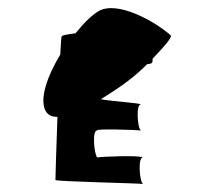

<svg xmlns="http://www.w3.org/2000/svg" viewBox="-20 -706 533 478"><path d="M94 -429C100 -419 110 -415 123 -415C120 -335 118 -261 118 -258C117 -254 323 -250 336 -248C327 -254 323 -316 336 -314C328 -320 228 -316 222 -314C214 -323 209 -383 222 -381C213 -386 318 -383 331 -381C322 -386 318 -448 331 -446C325 -450 264 -453 231 -459C293 -497 321 -521 346 -546C359 -548 360 -548 360 -560C382 -583 410 -613 405 -618C367 -652 272 -706 225 -678C208 -668 188 -648 168 -623C149 -621 135 -618 134 -616C132 -614 132 -597 130 -570C98 -517 77 -459 94 -429Z"/></svg>

Font: Ampere
Style: SC
Weight: 400
Version: Version 1